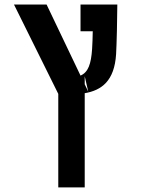

<svg xmlns="http://www.w3.org/2000/svg" viewBox="-20 -606 626 851"><path d="M238.3 224.6H355.5V-192.9C430.2 -205.6 487.3 -247.1 494.6 -366.2C497.1 -407.2 500 -534.2 500 -585.9H336.9V-467.3H391.1C390.6 -438 389.6 -409.7 388.2 -388.7C383.8 -322.8 371.1 -285.6 336.9 -271L186.5 -585.9H42L238.3 -189.9ZM355.5 -232.4V-268.1L371.1 -199.7Z"/></svg>

Font: Cascadia Code NF SemiBold
Style: Regular
Weight: 600
Monospace: yes
Designer: Aaron Bell
Foundry: Saja Typeworks
Version: Version 2404.023